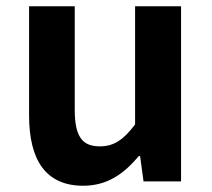

<svg xmlns="http://www.w3.org/2000/svg" viewBox="-20 -580 677 614"><path d="M246 14C323 14 376 -24 424 -81H428L439 0H559V-560H412V-182C374 -132 344 -112 299 -112C244 -112 219 -142 219 -229V-560H73V-211C73 -70 125 14 246 14Z"/></svg>

Font: Noto Sans JP
Style: Bold
Weight: 700
Designer: Ryoko NISHIZUKA 西塚涼子 (kana, bopomofo & ideographs); Paul D. Hunt (Latin, Greek & Cyrillic); Sandoll Communications 산돌커뮤니
Foundry: Adobe
Version: Version 2.004;hotconv 1.0.118;makeotfexe 2.5.65603